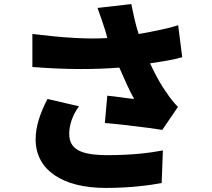

<svg xmlns="http://www.w3.org/2000/svg" viewBox="-20 -851 1040 943"><path d="M854 -326C831 -349 814 -372 795 -400C774 -429 744 -481 717 -540C777 -549 831 -557 875 -570L855 -727C823 -717 790 -709 756 -702L746 -700C719 -694 690 -689 661 -684C646 -729 636 -777 625 -831L459 -812C473 -775 487 -731 495 -707C500 -694 502 -681 507 -664C403 -658 290 -666 139 -684V-522C316 -508 449 -510 566 -519C592 -461 614 -408 639 -365C611 -367 552 -377 507 -381L495 -247C526 -244 560 -241 595 -237L606 -236L618 -234C680 -227 741 -219 777 -213L854 -326ZM774 48 780 -112C709 -99 623 -89 510 -89C379 -89 320 -116 320 -194C320 -235 334 -282 368 -329L213 -365C176 -292 155 -230 155 -166C155 -17 286 72 499 72C626 72 719 58 774 48Z"/></svg>

Font: Glow Sans SC Normal Heavy
Style: Regular
Weight: 900
Designer: Ryoko NISHIZUKA (kana, bopomofo & ideographs); Paul D. Hunt (Latin, Greek & Cyrillic); Sandoll Communications, Soo-young
Version: Version 0.93